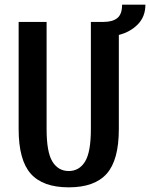

<svg xmlns="http://www.w3.org/2000/svg" viewBox="-20 -794 644 824"><path d="M490 -644V-240Q490 -107 438 -48.5Q386 10 275 10Q164 10 112 -48.5Q60 -107 60 -240V-700H180V-240Q180 -141 205 -100.5Q230 -60 275 -60Q320 -60 345 -100.5Q370 -141 370 -240V-700H425Q463 -700 483.5 -716.5Q504 -733 504 -774H604Q604 -723 572 -690Q540 -657 490 -644Z"/></svg>

Font: Cuprum
Style: Bold
Weight: 700
Designer: Jovanny Lemonad
Foundry: Jovanny Lemonad
Version: Version 2.000